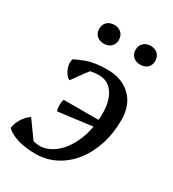

<svg xmlns="http://www.w3.org/2000/svg" viewBox="-189 -813 831 923"><g transform="rotate(30 226.5 -351.5)"><path d="M151 -31Q179 -31 207.5 -45.5Q236 -60 260 -87Q284 -114 302.5 -153Q321 -192 330 -241L141 -217Q136 -230 136 -249Q136 -268 141 -281H334Q335 -289 335.5 -298.5Q336 -308 336 -317Q336 -387 307.5 -428Q279 -469 228 -469Q220 -469 206.5 -467.5Q193 -466 183 -464Q169 -448 151 -422Q133 -396 118 -376Q109 -380 100.5 -390Q92 -400 86 -413Q80 -426 78 -441Q76 -456 80 -470Q99 -482 141.5 -497Q184 -512 253 -512Q332 -512 381 -465Q430 -418 430 -336Q430 -259 408.5 -195Q387 -131 349.5 -85Q312 -39 261.5 -13.5Q211 12 154 12Q98 12 55 -0.5Q12 -13 -12 -36Q-11 -49 -6 -62.5Q-1 -76 7 -89Q15 -102 25 -113Q35 -124 47 -131L115 -36Q123 -34 133.5 -32.5Q144 -31 151 -31ZM118 -662Q118 -686 133 -700.5Q148 -715 173 -715Q197 -715 212 -700.5Q227 -686 227 -662Q227 -639 212 -625Q197 -611 173 -611Q148 -611 133 -625Q118 -639 118 -662ZM320 -662Q320 -686 335 -700.5Q350 -715 374 -715Q399 -715 414 -700.5Q429 -686 429 -662Q429 -639 414 -625Q399 -611 374 -611Q350 -611 335 -625Q320 -639 320 -662Z"/></g></svg>

Font: PTSerifItalic
Style: Italic
Weight: 400
Italic angle: -12°
Designer: A.Korolkova, O.Umpeleva, V.Yefimov
Foundry: ParaType Ltd
Version: Version 1.000W OFL